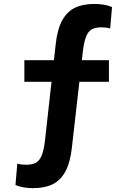

<svg xmlns="http://www.w3.org/2000/svg" viewBox="-20 -762 660 994"><path d="M560 -725.4 550.4 -614.7Q540 -617.7 529.2 -619.1Q518.5 -620.5 505.5 -620.5Q473.8 -620.5 455.2 -610.2Q436.5 -599.8 425.5 -571.8Q414.4 -543.8 408.2 -489.8L352 3.5Q343.3 81 318 126.8Q292.7 172.6 251.8 192.3Q210.8 212 152.2 212Q126.5 212 103.2 208.3Q80 204.7 60 195.8L69.6 85.1Q80 88.1 90.8 89.5Q101.5 90.9 114.5 90.9Q146.6 90.9 165.7 80.6Q184.8 70.2 196.2 42Q207.7 13.8 213.5 -40.2L268.4 -533.1Q276.7 -610.6 302 -656.4Q327.3 -702.2 368.2 -721.9Q409.2 -741.6 467.8 -741.6Q493.5 -741.6 516.8 -737.9Q540 -734.2 560 -725.4ZM543.9 -338.6H106.1V-450.2H543.9Z"/></svg>

Font: Monaspace Xenon Var ExtraLight
Style: Regular
Weight: 200
Designer: Riley Cran and the Lettermatic Team
Version: Version 1.200 (Monaspace Xenon Var)